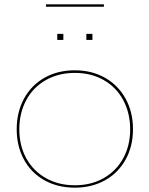

<svg xmlns="http://www.w3.org/2000/svg" viewBox="-20 -857 689 885"><path d="M57 -261Q57 -340 90.5 -402Q124 -464 185 -498.5Q246 -533 325 -533Q403 -533 464 -498.5Q525 -464 559 -402Q593 -340 593 -261Q593 -183 559 -121.5Q525 -60 464 -26Q403 8 325 8Q246 8 185 -26Q124 -60 90.5 -121.5Q57 -183 57 -261ZM580 -261Q580 -336 548 -395.5Q516 -455 458 -488Q400 -521 325 -521Q250 -521 191.5 -488Q133 -455 101 -395.5Q69 -336 69 -261Q69 -186 101 -127.5Q133 -69 191.5 -36Q250 -3 325 -3Q400 -3 458 -36Q516 -69 548 -127.5Q580 -186 580 -261ZM272 -701V-673H244V-701ZM406 -701V-673H378V-701ZM459 -826H192V-837H459Z"/></svg>

Font: Hepta Slab Thin
Style: Regular
Weight: 250
Designer: Michael LaGattuta
Foundry: Michael LaGattuta
Version: Version 1.100; ttfautohint (v1.8) -l 8 -r 50 -G 200 -x 14 -D